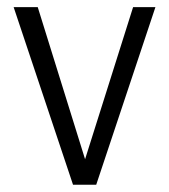

<svg xmlns="http://www.w3.org/2000/svg" viewBox="-20 -509 466 529"><path d="M346.7 -489.3H408.2L245.1 0H181.2L17.6 -489.3H84L214.4 -70.3Z"/></svg>

Font: Amiri Typewriter
Style: Regular
Weight: 400
Monospace: yes
Designer: Khaled Hosny
Version: Version 1.1